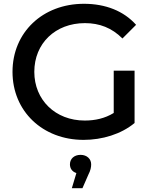

<svg xmlns="http://www.w3.org/2000/svg" viewBox="-20 -729 812 1013"><path d="M580 -356V-133C533 -104 481 -93 427 -93C272 -93 161 -202 161 -350C161 -500 272 -607 428 -607C505 -607 570 -582 626 -526L698 -598C633 -671 537 -709 423 -709C205 -709 46 -558 46 -350C46 -142 205 9 421 9C519 9 619 -21 690 -80V-356ZM446 193C458 170 461 153 461 138C461 110 439 88 405 88C371 88 349 109 349 138C349 160 361 177 383 184L359 264H415Z"/></svg>

Font: Montserrat-Alt1 SemBd
Style: Regular
Weight: 600
Designer: Differentunic
Foundry: Differentunic
Version: Version 7.222